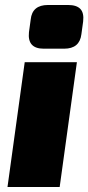

<svg xmlns="http://www.w3.org/2000/svg" viewBox="-20 -749 354 769"><path d="M288 -500 219 0H10L79 -500ZM253 -729Q287 -729 302 -713Q317 -697 313 -663L306 -612Q299 -554 237 -554H155Q89 -554 96 -620L103 -671Q109 -729 172 -729Z"/></svg>

Font: Exo 2 Black
Style: Italic
Weight: 900
Italic angle: -8°
Designer: Natanael Gama
Foundry: Natanael Gama
Version: Version 2.010